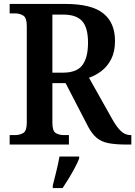

<svg xmlns="http://www.w3.org/2000/svg" viewBox="-20 -734 687 975"><path d="M29 0V-48H56Q80 -48 98 -58.5Q116 -69 116 -111V-602Q116 -644 98 -655Q80 -666 56 -666H29V-714H312Q444 -714 504 -666.5Q564 -619 564 -526Q564 -472 545 -434.5Q526 -397 496 -374Q466 -351 432 -339L550 -129Q573 -88 594.5 -68Q616 -48 643 -48H647V0H622Q567 0 531 -7Q495 -14 471.5 -33.5Q448 -53 428 -90L313 -312H246V-111Q246 -69 263 -58.5Q280 -48 305 -48H330V0ZM300 -365Q370 -365 398.5 -403.5Q427 -442 427 -517Q427 -593 397.5 -626.5Q368 -660 300 -660H246V-365ZM248 208Q256 176 266 136Q276 96 282 61H382V71Q374 92 359.5 119Q345 146 328.5 173Q312 200 298 221H248Z"/></svg>

Font: Noto Serif Thai SemiCondensed SemiBold
Style: Regular
Weight: 600
Width: 4
Designer: Monotype Design Team
Foundry: Monotype Imaging Inc.
Version: Version 2.002; ttfautohint (v1.8.4.7-5d5b)